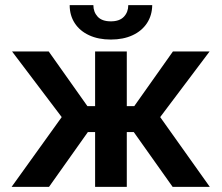

<svg xmlns="http://www.w3.org/2000/svg" viewBox="-20 -732 868 752"><path d="M221.7 -273.4 27.3 -530.3H170.9L322.3 -316.4H352.5V-530.3H476.6V-316.4H505.9L657.2 -530.3H800.8L607.4 -273.4L801.8 0H656.2L503.9 -214.8H476.6V0H352.5V-214.8H324.2L171.9 0H25.4ZM414.1 -577.1Q365.2 -577.1 328.9 -594Q292.5 -610.8 272.7 -641.4Q252.9 -671.9 252.9 -711.9H345.7Q345.7 -685.1 362.5 -666.7Q379.4 -648.4 414.1 -648.4Q448.2 -648.4 465.3 -666.5Q482.4 -684.6 482.4 -711.9H576.2Q575.7 -671.9 555.7 -641.4Q535.6 -610.8 499.3 -594Q462.9 -577.1 414.1 -577.1Z"/></svg>

Font: Pretendard SemiBold
Style: Regular
Weight: 600
Designer: Base glyphs from Inter by Rasmus Andersson; Hangeul glyphs from Noto Sans CJK(Source Han Sans) by Jang Soo-young and Kan
Foundry: Kil Hyung-jin
Version: Version 1.309